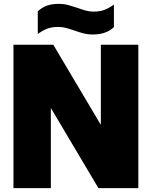

<svg xmlns="http://www.w3.org/2000/svg" viewBox="-20 -971 783 991"><path d="M49.5 0V-740H255L500.5 -326.5V-740H694V0H488L242.5 -413.5V0ZM460 -793Q432 -793 408.2 -799.5Q384.5 -806 362.5 -814Q342 -821 322 -826.5Q302 -832 280 -832Q247.5 -832 223.5 -822.8Q199.5 -813.5 175 -795.5V-912.5Q196.5 -932.5 221.8 -941.8Q247 -951 283 -951Q311 -951 334.8 -944.2Q358.5 -937.5 381 -930Q401 -922.5 421.2 -916.8Q441.5 -911 463 -911Q495.5 -911 519.5 -920.2Q543.5 -929.5 568 -947.5V-831Q528 -793 460 -793Z"/></svg>

Font: Encode Sans SmCnd Black
Style: Regular
Weight: 900
Width: 4
Designer: Multiple Designers
Foundry: Impallari Type
Version: Version 3.002; ttfautohint (v1.8.3) -l 8 -r 50 -G 200 -x 14 